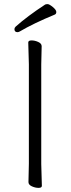

<svg xmlns="http://www.w3.org/2000/svg" viewBox="-20 -901 344 931"><path d="M245 -830Q143 -788 75 -748Q69 -745 65 -745Q50 -745 50 -760Q50 -766 56 -772Q112 -822 199 -879Q203 -881 211 -881Q219 -881 236 -867Q253 -853 253 -843Q253 -833 245 -830ZM118 -18 120 -107V-589L117 -695Q117 -705 133 -705Q149 -705 165.5 -697.5Q182 -690 182 -677L180 -588V-106L183 0Q183 10 167 10Q151 10 134.5 2.5Q118 -5 118 -18Z"/></svg>

Font: LXGW WenKai Lite Light
Style: Regular
Weight: 300
Designer: LXGW / Fontworks Inc.
Foundry: LXGW / Fontworks Inc.
Version: Version 1.511; March 25, 2025